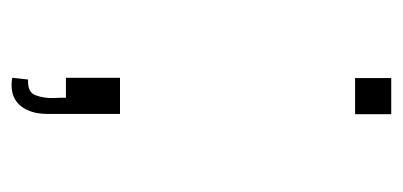

<svg xmlns="http://www.w3.org/2000/svg" viewBox="-202 -400 696 332"><g transform="rotate(90 146.0 -234.0)"><path d="M127 94Q118 94 114.5 92.5L117.5 65.5Q139.5 66.5 144.5 53Q150 38.5 149.5 22Q149 13.5 149 8Q149 2.5 149 0H114.5V-93.5H177V31.5Q177 60.5 164 77.2Q151 94 127 94ZM177.5 -562.5V-500H115V-562.5Z"/></g></svg>

Font: Russisch Sans ExtraLight
Style: Regular
Weight: 200
Width: 4
Designer: Michael Sharanda (font) & Cristiano Sobral (main changes)
Foundry: Michael Sharanda
Version: Version 2.00;September 8, 2020;FontCreator 13.0.0.2681 64-bi